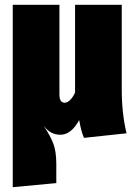

<svg xmlns="http://www.w3.org/2000/svg" viewBox="-20 -554 565 798"><path d="M329 19Q322 2 318 -13Q314 -28 309 -55Q276 6 231 6Q212 6 195 -2Q178 -10 161 -32Q189 10 201.5 42.5Q214 75 214 128V207L33 224V-534H227V-161Q227 -127 249 -127Q259 -127 270.5 -137.5Q282 -148 292 -169V-534H486V-184Q486 -82 506 0Z"/></svg>

Font: Fira Sans Condensed Black
Style: Regular
Weight: 900
Width: 3
Designer: Carrois Corporate & Edenspiekermann AG
Foundry: Carrois Corporate GbR & Edenspiekermann AG
Version: Version 4.203